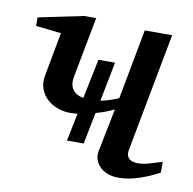

<svg xmlns="http://www.w3.org/2000/svg" viewBox="-63 -558 638 634"><g transform="rotate(10 256.0 -241.0)"><path d="M508.8 -28.8Q496.6 -22 481 -14.9Q465.3 -7.8 448 -1.7Q430.7 4.4 411.9 8.3Q393.1 12.2 375 12.2Q351.6 12.2 335.2 5.4Q318.8 -1.5 309.1 -12.2Q299.3 -22.9 295.4 -35.9Q291.5 -48.8 293.9 -61L323.2 -208Q296.4 -194.3 262.2 -185.1L241.2 -79.1H185.1L204.1 -171.9Q197.3 -171.9 191.2 -171.4Q185.1 -170.9 178.2 -170.9Q158.2 -170.9 137.9 -178Q117.7 -185.1 102.3 -199Q86.9 -212.9 79.3 -233.4Q71.8 -253.9 77.1 -280.8L104 -424.8L19 -434.1V-462.9L169.9 -494.1H210L171.9 -293.9Q166 -264.6 177.5 -248Q189 -231.4 213.9 -227.1L241.2 -359.9H296.9L271 -228Q285.2 -230.5 300.5 -235.4Q315.9 -240.2 331.1 -247.1L375 -481.9H466.8L392.1 -85Q389.6 -72.3 392.6 -64.7Q395.5 -57.1 401.1 -53Q406.7 -48.8 414.3 -47.4Q421.9 -45.9 429.2 -45.9Q444.8 -45.9 463.1 -51Q481.4 -56.2 508.8 -64.9Z"/></g></svg>

Font: Charis SIL CyrE
Style: Italic
Weight: 400
Italic angle: -11°
Foundry: SIL International
Version: Version 5.000